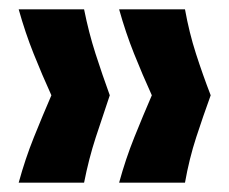

<svg xmlns="http://www.w3.org/2000/svg" viewBox="-20 -470 490 411"><path d="M376 -79H235Q249 -130 267.5 -176Q286 -222 305 -266Q285 -310 267 -355Q249 -400 235 -450H376Q385 -400 399.5 -355Q414 -310 431 -266Q415 -222 400 -176Q385 -130 376 -79ZM160 -79H20Q34 -130 52.5 -176Q71 -222 90 -266Q70 -310 52 -355Q34 -400 20 -450H160Q170 -400 184.5 -355Q199 -310 215 -266Q200 -222 185 -176Q170 -130 160 -79Z"/></svg>

Font: Bricolage Grotesque 10pt Condensed Bricolage Grotesque 10pt Condensed Regular
Style: Bold
Weight: 700
Width: 3
Designer: Mathieu Triay
Foundry: Atelier Triay
Version: Version 1.000; ttfautohint (v1.8.4.7-5d5b);gftools[0.9.32]